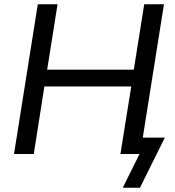

<svg xmlns="http://www.w3.org/2000/svg" viewBox="-20 -725 823 904"><path d="M558 159 637 0H551L564 -77H756L639 159ZM46 0 158 -705H251L202 -397H610L659 -705H752L640 0H547L598 -318H189L139 0Z"/></svg>

Font: Nunito Sans 12pt Medium
Style: Italic
Weight: 500
Italic angle: -9°
Designer: Vernon Adams
Foundry: Vernon Adams
Version: Version 3.101;gftools[0.9.27]